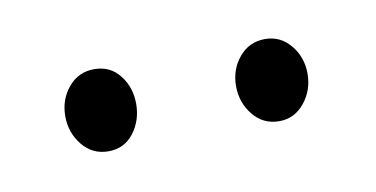

<svg xmlns="http://www.w3.org/2000/svg" viewBox="-27 -625 313 160"><g transform="rotate(-10 129.0 -545.0)"><path d="M56.5 -511Q43 -511 34.5 -521.5Q26 -532 26 -546Q26 -560 34.5 -570.2Q43 -580.5 56.5 -580.5Q70 -580.5 78 -570.2Q86 -560 86 -546Q86 -532 78 -521.5Q70 -511 56.5 -511ZM201 -511Q187.5 -511 179 -521.5Q170.5 -532 170.5 -546Q170.5 -560 179 -570.2Q187.5 -580.5 201 -580.5Q214 -580.5 222.5 -570.2Q231 -560 231 -546Q231 -532 222.5 -521.5Q214 -511 201 -511Z"/></g></svg>

Font: Fraunces 72pt Soft Thin
Style: Regular
Weight: 100
Version: Version 1.000;[b76b70a41]